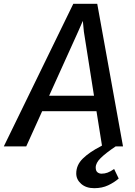

<svg xmlns="http://www.w3.org/2000/svg" viewBox="-61 -767 705 1006"><path d="M-41 0 323 -747H448.5L583.5 0H474L444.5 -184.5H160L76.5 0ZM196.5 -265.5H431.5L378.5 -601L373 -657.5L348.5 -601.5ZM432.5 219Q390 219 364.2 196.2Q338.5 173.5 338.5 142Q338.5 97.5 373 63.8Q407.5 30 467 -0.5L510.5 -26L545 0Q493 35 466.8 60.8Q440.5 86.5 440.5 110.5Q440.5 128.5 449.8 135.8Q459 143 471 143Q487.5 143 502.5 137.5Q517.5 132 537 118.5L561 168.5Q538 188.5 506 203.8Q474 219 432.5 219Z"/></svg>

Font: Merriweather Sans Italic
Style: Regular
Weight: 400
Italic angle: -7.5°
Designer: Eben Sorkin
Foundry: Eben Sorkin
Version: Version 1.008; ttfautohint (v1.7.19-72a1) -l 8 -r 50 -G 200 